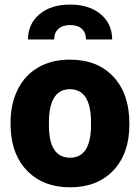

<svg xmlns="http://www.w3.org/2000/svg" viewBox="-20 -794 602 824"><path d="M25.4 -269Q25.4 -348.1 56.2 -409.9Q86.9 -471.7 144.5 -504.9Q202.1 -538.1 279.8 -538.1Q398.4 -538.1 466.8 -464.6Q535.2 -391.1 535.2 -264.6V-258.8Q535.2 -135.3 466.6 -62.7Q397.9 9.8 280.8 9.8Q168 9.8 99.6 -57.9Q31.2 -125.5 25.9 -241.2ZM189.9 -258.8Q189.9 -185.5 212.9 -151.4Q235.8 -117.2 280.8 -117.2Q368.7 -117.2 370.6 -252.4V-269Q370.6 -411.1 279.8 -411.1Q197.3 -411.1 190.4 -288.6ZM349.1 -624.5Q349.1 -653.8 331.3 -670.2Q313.5 -686.5 281.2 -686.5Q249 -686.5 230.7 -670.2Q212.4 -653.8 212.4 -624.5H100.1Q100.1 -691.4 149.4 -732.9Q198.7 -774.4 281.2 -774.4Q362.3 -774.4 411.9 -733.2Q461.4 -691.9 461.4 -624.5Z"/></svg>

Font: Roboto Black
Style: Regular
Weight: 900
Designer: Google
Version: Version 2.134; 2016